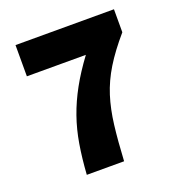

<svg xmlns="http://www.w3.org/2000/svg" viewBox="-118 -733 776 832"><g transform="rotate(-20 270.0 -317.0)"><path d="M142 0Q147 -75 157.5 -138Q168 -201 188 -258Q208 -315 239 -371.5Q270 -428 316 -490H44V-634H498V-528Q442 -463 407.5 -406.5Q373 -350 354.5 -291.5Q336 -233 327.5 -163Q319 -93 314 0Z"/></g></svg>

Font: Source Sans 3 ExtraLight Black
Style: Regular
Weight: 900
Version: Version 3.052;hotconv 1.1.0;makeotfexe 2.6.0